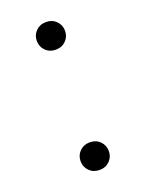

<svg xmlns="http://www.w3.org/2000/svg" viewBox="-101 -529 445 588"><g transform="rotate(-20 122.0 -235.0)"><path d="M89 -463Q102 -476 122 -476Q142 -476 155 -463Q168 -450 168 -431Q168 -412 155 -399Q142 -386 122 -386Q102 -386 89 -399Q76 -412 76 -431Q76 -450 89 -463ZM89 -71Q102 -84 122 -84Q142 -84 155 -71Q168 -58 168 -39Q168 -20 155 -7Q142 6 122 6Q102 6 89 -7Q76 -20 76 -39Q76 -58 89 -71Z"/></g></svg>

Font: Post Grotesk Light
Style: Light
Weight: 300
Version: Version 1.0